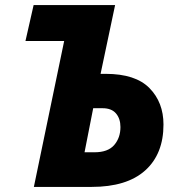

<svg xmlns="http://www.w3.org/2000/svg" viewBox="-20 -734 707 754"><path d="M113 0 232 -573H80L112 -714H432L375 -444H395Q512 -444 567 -388Q622 -332 622 -245Q622 -129 550 -64.5Q478 0 340 0ZM312 -136H351Q404 -136 428.5 -164.5Q453 -193 453 -235Q453 -268 435.5 -288.5Q418 -309 383 -309H346Z"/></svg>

Font: Noto Sans Disp ExtBd
Style: Italic
Weight: 800
Italic angle: -12°
Designer: Monotype Design Team
Foundry: Monotype Imaging Inc.
Version: Version 2.000;GOOG;noto-source:20170915:90ef993387c0